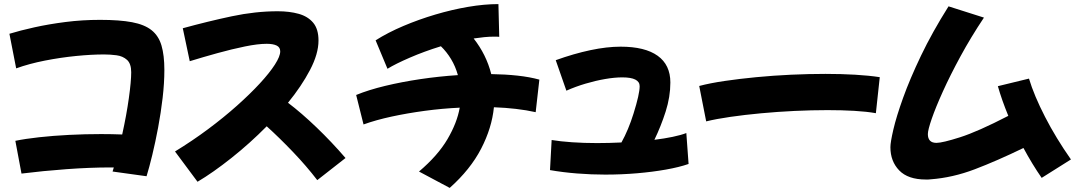

<svg xmlns="http://www.w3.org/2000/svg" viewBox="-20 -844 5278 938"><path d="M85 4 55 -156Q103 -166 171 -173.5Q239 -181 317.5 -185Q396 -189 474 -189Q500 -189 526 -188.5Q552 -188 577 -187Q598 -282 609.5 -364.5Q621 -447 621 -491Q621 -533 600.5 -551.5Q580 -570 549 -574Q518 -578 488 -578Q427 -578 351.5 -570.5Q276 -563 199.5 -548Q123 -533 59 -510L26 -679Q78 -695 148 -710.5Q218 -726 300 -736.5Q382 -747 469 -747Q564 -747 625 -735.5Q686 -724 720.5 -696.5Q755 -669 769 -621.5Q783 -574 783 -502Q783 -438 774.5 -365.5Q766 -293 752.5 -221Q739 -149 724 -87Q709 -25 696 17L530 -6Q533 -16 536 -26Q528 -26 520 -26Q420 -26 304.5 -17.5Q189 -9 85 4Z M945 44 835 -104Q920 -156 996.5 -213Q1073 -270 1137.5 -327.5Q1202 -385 1249.5 -436.5Q1297 -488 1323 -528.5Q1349 -569 1349 -593Q1349 -613 1331.5 -621.5Q1314 -630 1283 -630Q1240 -630 1176.5 -617Q1113 -604 1042.5 -584.5Q972 -565 907 -545L873 -706Q997 -740 1112.5 -764.5Q1228 -789 1337 -789Q1394 -789 1439 -776.5Q1484 -764 1510 -733Q1536 -702 1536 -646Q1536 -581 1494.5 -502Q1453 -423 1387 -342Q1453 -292 1526.5 -221.5Q1600 -151 1668 -72L1530 36Q1477 -33 1411 -102Q1345 -171 1283 -227Q1201 -144 1111 -72.5Q1021 -1 945 44Z M1756 -236 1720 -380Q1781 -405 1862 -424.5Q1943 -444 2034 -457.5Q2125 -471 2217 -477Q2205 -520 2183.5 -555.5Q2162 -591 2134 -618Q2053 -593 1982.5 -562.5Q1912 -532 1873 -508L1815 -647Q1875 -685 1950.5 -717Q2026 -749 2107 -773Q2188 -797 2267 -810.5Q2346 -824 2415 -824L2419 -664Q2413 -665 2406.5 -665Q2400 -665 2394 -665Q2371 -665 2345.5 -662.5Q2320 -660 2294 -656Q2356 -577 2380 -482Q2449 -481 2508.5 -474.5Q2568 -468 2615 -455L2597 -296Q2552 -306 2500.5 -312Q2449 -318 2393 -320Q2383 -219 2330.5 -117.5Q2278 -16 2177 74L2027 -6Q2119 -84 2166 -164Q2213 -244 2226 -318Q2140 -314 2055 -302.5Q1970 -291 1893.5 -274.5Q1817 -258 1756 -236Z M2667 -13 2675 -160Q2717 -153 2775 -149Q2833 -145 2897 -145Q2956 -145 3016 -148Q3050 -209 3075 -289Q3105 -385 3105 -423Q3105 -466 3020 -466Q2983 -466 2936.5 -458Q2890 -450 2841 -435.5Q2792 -421 2747 -401L2695 -550Q2784 -582 2864.5 -599Q2945 -616 3012 -616Q3131 -616 3193 -571.5Q3255 -527 3255 -441Q3255 -371 3232 -299Q3209 -227 3177 -161Q3226 -167 3266.5 -175.5Q3307 -184 3333 -194L3344 -43Q3298 -27 3233 -15.5Q3168 -4 3092.5 2.5Q3017 9 2937 9Q2869 9 2799.5 3.5Q2730 -2 2667 -13Z M3430 -251 3396 -424Q3449 -438 3520.5 -448.5Q3592 -459 3675 -467Q3758 -475 3844.5 -479Q3931 -483 4013 -483Q4090 -483 4158 -479Q4226 -475 4278 -467L4259 -291Q4214 -299 4153.5 -302.5Q4093 -306 4023 -306Q3945 -306 3861.5 -302Q3778 -298 3697.5 -290.5Q3617 -283 3548 -273Q3479 -263 3430 -251Z M4527 32Q4521 33 4515 33Q4509 33 4503 33Q4416 33 4373 -11.5Q4330 -56 4330 -125Q4330 -149 4344.5 -211.5Q4359 -274 4392 -366Q4425 -458 4479.5 -572Q4534 -686 4614 -813L4787 -758Q4723 -662 4672.5 -569Q4622 -476 4586.5 -397.5Q4551 -319 4532 -264Q4513 -209 4513 -189Q4513 -146 4555 -146Q4584 -146 4670.5 -173.5Q4757 -201 4906 -278Q4874 -356 4855 -423L5007 -460Q5032 -377 5085.5 -273Q5139 -169 5212 -65L5069 25Q5046 -8 5023.5 -45Q5001 -82 4980 -121Q4850 -58 4742 -17Q4634 24 4527 32Z"/></svg>

Font: Mochiy Pop P One
Style: Regular
Weight: 400
Designer: FONTDASU
Foundry: FONTDASU / Google Inc. / Adobe
Version: Version 2.000